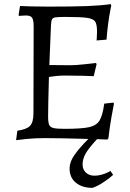

<svg xmlns="http://www.w3.org/2000/svg" viewBox="-20 -669 631 930"><path d="M515 159 528 178Q524 182 509.5 193.5Q495 205 473 219Q451 233 428 241Q378 241 347.5 216Q317 191 317 147Q317 116 340 82.5Q363 49 408 4Q272 0 197 0Q150 0 109.5 4Q69 8 58 10L64 -36Q109 -42 125.5 -59.5Q142 -77 142 -120L143 -540Q143 -572 135.5 -583Q128 -594 106 -594Q96 -594 86 -593Q76 -592 72 -592L70 -596L77 -640Q90 -639 129.5 -638Q169 -637 216 -637Q335 -637 401 -639.5Q467 -642 516 -649L519 -643Q518 -637 513.5 -614.5Q509 -592 504 -555Q499 -518 496 -477L448 -473Q448 -478 449 -490.5Q450 -503 450 -516Q450 -551 441 -564.5Q432 -578 402 -582.5Q372 -587 297 -587Q262 -587 249 -585Q236 -583 232 -575.5Q228 -568 227 -548L219 -354L322 -353Q345 -353 387.5 -357.5Q430 -362 444 -364L448 -359L434 -300Q420 -301 379.5 -302Q339 -303 294 -303Q257 -303 217 -296Q213 -152 213 -105Q213 -76 218 -64.5Q223 -53 238.5 -49Q254 -45 292 -45Q376 -45 411.5 -53Q447 -61 462 -85Q477 -109 485 -167L529 -172L532 -167Q529 -153 520 -102.5Q511 -52 505 1L500 7L450 5Q411 47 395.5 73.5Q380 100 380 128Q380 152 396 167Q412 182 438 182Q455 182 472.5 177Q490 172 501 166.5Q512 161 515 159Z"/></svg>

Font: Sahitya
Style: Regular
Weight: 400
Designer: Juan Pablo del Peral
Foundry: Juan Pablo del Peral (http://www.huertatipografica.com)
Version: Version 1.001;PS 001.000;hotconv 1.0.70;makeotf.lib2.5.58329